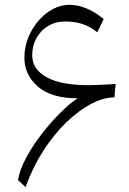

<svg xmlns="http://www.w3.org/2000/svg" viewBox="-20 -761 531 792"><path d="M54.2 -18.1Q61 -60.1 87.9 -110.1Q114.7 -160.2 152.3 -208.7Q189.9 -257.3 229.5 -296.4Q269 -335.4 300.3 -355.5Q191.4 -355.5 136 -404.1Q80.6 -452.6 80.6 -522.9Q80.6 -565.9 96.2 -605Q111.8 -644 138.2 -674.8Q164.6 -705.6 197.8 -723.4Q231 -741.2 266.6 -741.2Q299.8 -741.2 335.7 -726.8Q371.6 -712.4 407.7 -682.1L381.3 -627.9Q352.5 -651.4 320.1 -661.9Q287.6 -672.4 248.5 -672.4Q209 -672.4 178.5 -653.8Q147.9 -635.3 130.4 -603.8Q112.8 -572.3 112.8 -533.2Q112.8 -475.6 171.9 -442.6Q231 -409.7 344.2 -409.7Q356.4 -409.7 376.7 -410.4Q397 -411.1 418.7 -412.4Q440.4 -413.6 457 -414.6L452.1 -359.4Q407.2 -359.4 355.7 -332.3Q304.2 -305.2 253.2 -255.9Q202.1 -206.5 158.4 -138.7Q114.7 -70.8 85.4 10.7Z"/></svg>

Font: Pinar-DS2-FD Light
Style: Regular
Weight: 300
Designer: Amin Abedi
Version: Version 2.000